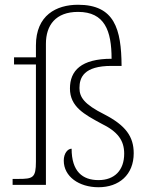

<svg xmlns="http://www.w3.org/2000/svg" viewBox="-20 -777 633 807"><path d="M394 10C480 10 542 -42 542 -133C542 -203 508 -250 419 -296C333 -339 314 -369 314 -407C314 -451 332 -500 449 -500H491C490 -656 461 -757 308 -757C217 -757 131 -713 131 -586V-536H39V-506H131V-98C131 -30 119 -25 58 -25H33V0H173V-593C173 -671 214 -727 308 -727C420 -727 449 -648 449 -530C321 -530 274 -480 274 -405C274 -328 335 -296 405 -258C475 -224 502 -187 502 -131C502 -62 462 -20 394 -20C327 -20 281 -56 281 -152C265 -152 248 -133 248 -102C248 -35 312 10 394 10Z"/></svg>

Font: Noto Serif Ethiopic ExtraLight
Style: Regular
Weight: 200
Designer: Monotype Design Team
Foundry: Monotype Imaging Inc.
Version: Version 2.102